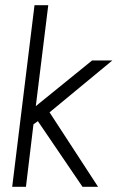

<svg xmlns="http://www.w3.org/2000/svg" viewBox="-20 -720 473 740"><path d="M27 0 113 -700H166L118 -311L335 -487H413L171 -287L358 0H298L126 -253L109 -241L80 0Z"/></svg>

Font: Kulim Park ExtraLight
Style: Italic
Weight: 275
Italic angle: -8°
Designer: Noponies / Dale Sattler
Foundry: Noponies
Version: Version 1.000; ttfautohint (v1.8.3)